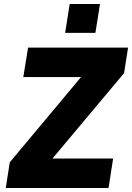

<svg xmlns="http://www.w3.org/2000/svg" viewBox="-20 -944 663 964"><path d="M9 0 29 -129 432 -611 434 -557H97L121 -705H623L603 -577L199 -95L197 -148H548L525 0ZM307 -779 330 -924H482L459 -779Z"/></svg>

Font: Nunito Sans 10pt SemiCondensed Black
Style: Italic
Weight: 900
Width: 4
Italic angle: -9°
Designer: Vernon Adams
Foundry: Vernon Adams
Version: Version 3.101;gftools[0.9.27]